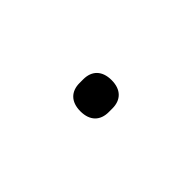

<svg xmlns="http://www.w3.org/2000/svg" viewBox="-10 -468 326 326"><g transform="rotate(45 153.0 -305.5)"><path d="M153 -268C176 -268 188 -281 188 -301V-310C188 -330 176 -343 153 -343C130 -343 118 -330 118 -310V-301C118 -281 130 -268 153 -268Z"/></g></svg>

Font: IBM Plex Thai Looped ExtraLight
Style: Regular
Weight: 200
Designer: Mike Abbink, Paul van der Laan, Pieter van Rosmalen, Ben Mitchell, Mark Frömberg
Foundry: Bold Monday
Version: Version 1.0